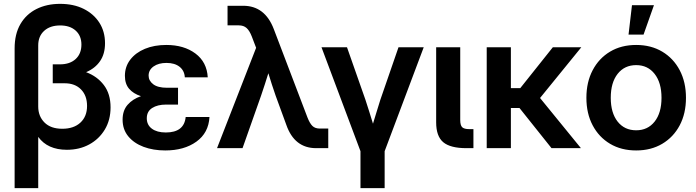

<svg xmlns="http://www.w3.org/2000/svg" viewBox="-20 -757 3555 981"><path d="M54.7 204.1V-509.8Q54.7 -583 84.2 -633.8Q113.8 -684.6 166.3 -710.9Q218.8 -737.3 287.1 -737.3Q356 -737.3 407.5 -711.7Q459 -686 487.8 -640.9Q516.6 -595.7 516.6 -536.1Q516.6 -481.4 491.2 -444.6Q465.8 -407.7 419.9 -388.2Q476.6 -367.2 510.7 -322.3Q544.9 -277.3 544.9 -208.5Q544.9 -144 515.6 -95.2Q486.3 -46.4 436 -19Q385.7 8.3 321.8 8.3Q223.1 8.3 175.3 -57.6V204.1ZM298.3 -99.1Q356.9 -99.1 390.9 -130.6Q424.8 -162.1 424.8 -215.8Q424.8 -268.6 394 -300Q363.3 -331.5 310.5 -331.5H249.5V-428.2H286.1Q336.9 -428.2 366.5 -455.3Q396 -482.4 396 -529.3Q396 -574.2 366.7 -600.6Q337.4 -627 287.6 -627Q235.8 -627 205.6 -599.4Q175.3 -571.8 175.3 -524.9V-212.9Q175.3 -163.1 207.3 -131.1Q239.3 -99.1 298.3 -99.1Z M824.2 11.7Q762.7 11.7 713.4 -6.8Q664.1 -25.4 635.3 -60.5Q606.4 -95.7 606.4 -145.5Q606.4 -192.4 632.1 -221.7Q657.7 -251 700.2 -265.6Q661.1 -278.3 639.6 -303.5Q618.2 -328.6 618.2 -369.6Q618.2 -416.5 645.5 -452.1Q672.9 -487.8 720.5 -507.6Q768.1 -527.3 829.6 -527.3Q919.9 -527.3 978.5 -483.6Q1037.1 -439.9 1041.5 -361.8H924.3Q922.4 -396 897.5 -415.8Q872.6 -435.5 830.6 -435.5Q790 -435.5 764.6 -417.5Q739.3 -399.4 739.3 -370.6Q739.3 -344.7 762.7 -326.7Q786.1 -308.6 833.5 -308.6H889.6V-222.7H829.1Q784.7 -222.7 757.3 -205.1Q730 -187.5 730 -152.8Q730 -118.7 756.1 -99.4Q782.2 -80.1 827.1 -80.1Q920.9 -80.1 928.7 -159.2H1050.3Q1045.9 -78.1 983.4 -33.2Q920.9 11.7 824.2 11.7Z M1088.9 0 1288.6 -512.7 1266.6 -570.3Q1254.9 -600.6 1239.7 -614Q1224.6 -627.4 1200.2 -627.4H1142.6V-727.5H1222.7Q1333.5 -727.5 1378.9 -608.4L1550.8 -157.2Q1562.5 -127 1576.2 -113.5Q1589.8 -100.1 1614.7 -100.1H1657.2V0H1595.2Q1484.4 0 1442.9 -119.1L1388.2 -268.6Q1378.4 -296.9 1369.1 -325.4Q1359.9 -354 1351.1 -382.8Q1342.3 -354 1333 -325.7Q1323.7 -297.4 1314 -268.6L1219.2 0Z M1821.8 204.1V15.6L1622.6 -515.6H1752.9L1847.2 -247.1Q1857.4 -216.3 1866.9 -185.8Q1876.5 -155.3 1885.7 -125Q1895 -155.3 1904.3 -185.8Q1913.6 -216.3 1923.3 -247.1L2016.1 -515.6H2145L1945.3 15.6V204.1Z M2363.3 0Q2280.8 0 2244.6 -30.5Q2208.5 -61 2208.5 -131.8V-515.6H2331.5V-144Q2331.5 -116.7 2341.6 -106.9Q2351.6 -97.2 2378.4 -97.2H2398.9V0Z M2590.3 -515.6V-306.6H2638.2L2804.7 -515.6H2950.2L2739.3 -256.3L2948.2 0H2797.9L2634.3 -205.1H2590.3V0H2466.8V-515.6Z M3230.5 11.7Q3154.3 11.7 3097.2 -22.2Q3040 -56.2 3008.1 -116.7Q2976.1 -177.2 2976.1 -257.3Q2976.1 -337.4 3008.1 -398.2Q3040 -459 3097.2 -493.2Q3154.3 -527.3 3230.5 -527.3Q3306.2 -527.3 3363.5 -493.2Q3420.9 -459 3452.9 -398.2Q3484.9 -337.4 3484.9 -257.3Q3484.9 -177.2 3452.9 -116.7Q3420.9 -56.2 3363.5 -22.2Q3306.2 11.7 3230.5 11.7ZM3230.5 -91.3Q3289.6 -91.3 3324.7 -135.7Q3359.9 -180.2 3359.9 -257.3Q3359.9 -334.5 3324.7 -379.4Q3289.6 -424.3 3230.5 -424.3Q3170.9 -424.3 3135.7 -379.6Q3100.6 -335 3100.6 -257.3Q3100.6 -180.2 3135.7 -135.7Q3170.9 -91.3 3230.5 -91.3ZM3191.4 -580.1 3209 -730.5H3321.3L3268.1 -580.1Z"/></svg>

Font: Inter Display SemiBold
Style: Regular
Weight: 600
Designer: Rasmus Andersson
Foundry: rsms
Version: Version 4.001;git-9221beed3